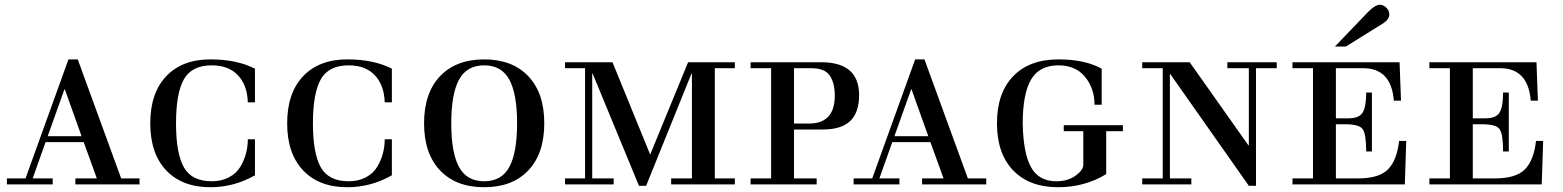

<svg xmlns="http://www.w3.org/2000/svg" viewBox="-20 -773 6554 805"><path d="M9 0V-25H87L267 -524H306L488 -25H565V0H296V-25H386L331 -177H171L117 -25H201V0ZM322 -202 252 -398H250L180 -202Z M1049 -189V-38Q961 12 862 12Q744 12 677 -58.5Q610 -129 610 -256Q610 -383 677 -453.5Q744 -524 862 -524Q973 -524 1049 -485V-344H1019Q1017 -415 978 -457Q939 -499 868 -499Q784 -499 751 -440.5Q718 -382 718 -256Q718 -130 751 -71.5Q784 -13 868 -13Q909 -13 940 -29.5Q971 -46 987.5 -73.5Q1004 -101 1011.5 -130Q1019 -159 1019 -189Z M1623 -189V-38Q1535 12 1436 12Q1318 12 1251 -58.5Q1184 -129 1184 -256Q1184 -383 1251 -453.5Q1318 -524 1436 -524Q1547 -524 1623 -485V-344H1593Q1591 -415 1552 -457Q1513 -499 1442 -499Q1358 -499 1325 -440.5Q1292 -382 1292 -256Q1292 -130 1325 -71.5Q1358 -13 1442 -13Q1483 -13 1514 -29.5Q1545 -46 1561.5 -73.5Q1578 -101 1585.5 -130Q1593 -159 1593 -189Z M1825 -58.5Q1758 -129 1758 -256Q1758 -383 1825 -453.5Q1892 -524 2010 -524Q2128 -524 2195 -453.5Q2262 -383 2262 -256Q2262 -129 2195 -58.5Q2128 12 2010 12Q1892 12 1825 -58.5ZM1904.5 -439Q1872 -379 1872 -256Q1872 -133 1904.5 -73Q1937 -13 2010 -13Q2083 -13 2115.5 -73Q2148 -133 2148 -256Q2148 -379 2115.5 -439Q2083 -499 2010 -499Q1937 -499 1904.5 -439Z M2794 0V-25H2881V-464H2879L2689 6H2659L2465 -464H2463V-25H2553V0H2349V-25H2433V-487H2349V-512H2548L2706 -125L2865 -512H3061V-487H2977V-25H3061V0Z M3127 0V-25H3213V-487H3127V-512H3423Q3582 -512 3582 -374Q3582 -301 3544.5 -265.5Q3507 -230 3430 -230H3309V-25H3404V0ZM3309 -487V-255H3372Q3480 -255 3480 -372Q3480 -425 3459 -456Q3438 -487 3383 -487Z M3559 0V-25H3637L3817 -524H3856L4038 -25H4115V0H3846V-25H3936L3881 -177H3721L3667 -25H3751V0ZM3872 -202 3802 -398H3800L3730 -202Z M4599 -485V-334H4569Q4569 -402 4529.5 -450.5Q4490 -499 4418 -499Q4338 -499 4303 -439.5Q4268 -380 4268 -256Q4270 -132 4302.5 -72.5Q4335 -13 4409 -13Q4459 -13 4493 -39Q4522 -61 4522 -83V-223H4440V-248H4688V-223H4618V-43Q4528 12 4416 12Q4296 12 4228 -58.5Q4160 -129 4160 -256Q4160 -383 4228 -453.5Q4296 -524 4418 -524Q4529 -524 4599 -485Z M4769 0V-25H4855V-487H4769V-512H4968L5214 -164H5216V-487H5126V-512H5333V-487H5246V6H5216L4887 -462H4885V-25H4975V0Z M5399 0V-25H5485V-487H5399V-512H5848L5854 -351H5824Q5813 -487 5696 -487H5581V-277H5634Q5679 -277 5693.5 -301.5Q5708 -326 5708 -385H5732V-138H5708Q5708 -211 5693.5 -231.5Q5679 -252 5620 -252H5581V-25H5674Q5762 -25 5799.5 -63Q5837 -101 5846 -182H5876L5870 0ZM5623 -578H5577L5716 -723Q5746 -753 5765 -753Q5780 -753 5792.5 -741Q5805 -729 5805 -712Q5805 -692 5779 -675Z M5973 0V-25H6059V-487H5973V-512H6422L6428 -351H6398Q6387 -487 6270 -487H6155V-277H6208Q6253 -277 6267.5 -301.5Q6282 -326 6282 -385H6306V-138H6282Q6282 -211 6267.5 -231.5Q6253 -252 6194 -252H6155V-25H6248Q6336 -25 6373.5 -63Q6411 -101 6420 -182H6450L6444 0Z"/></svg>

Font: Justus
Style: Versalitas
Weight: 400
Version: Version 001.001